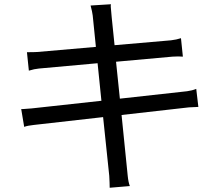

<svg xmlns="http://www.w3.org/2000/svg" viewBox="-20 -836 1040 905"><path d="M502 -805Q502 -814 503 -816L407 -810Q415 -780 417 -763L432 -615L156 -591Q142 -590 107 -590L116 -503Q142 -511 164 -513L440 -538L458 -361L129 -325Q97 -322 89 -322Q81 -322 80 -322L94 -238Q110 -244 139 -247L466 -284L495 -7Q497 29 497 49L592 41Q585 23 582 -7L553 -294L871 -330L915 -332L905 -417Q885 -409 862 -406L545 -371L527 -545L793 -569Q808 -570 820 -570Q832 -570 842 -569L833 -656Q812 -649 786 -646L520 -623Q502 -795 502 -805Z"/></svg>

Font: Sawarabi Gothic
Style: Regular
Weight: 400
Designer: mshio (mshio@users.sourceforge.jp)
Version: Version 20141215